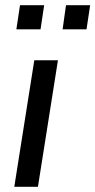

<svg xmlns="http://www.w3.org/2000/svg" viewBox="-20 -719 367 739"><path d="M35 0 112 -487H203L126 0ZM221 -606 234 -699H327L313 -606ZM43 -606 57 -699H150L136 -606Z"/></svg>

Font: Nunito Sans 12pt Medium
Style: Italic
Weight: 500
Italic angle: -9°
Designer: Vernon Adams
Foundry: Vernon Adams
Version: Version 3.101;gftools[0.9.27]